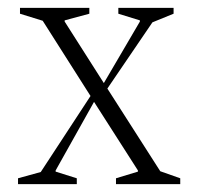

<svg xmlns="http://www.w3.org/2000/svg" viewBox="-20 -470 506 490"><path d="M26 0V-15L84 -31L211 -225L89 -417L31 -435V-450H208V-435L145 -418V-415L245 -258L337 -415V-418L282 -435V-450H423V-435L369 -413L254 -244L389 -33L440 -15V0H276V-15L332 -32V-35L220 -210L122 -35V-32L176 -15V0Z"/></svg>

Font: Spectral ExtraLight
Style: Regular
Weight: 275
Designer: Jean-Baptiste Levee
Foundry: Production Type
Version: Version 2.001